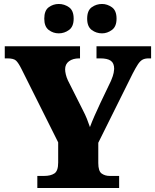

<svg xmlns="http://www.w3.org/2000/svg" viewBox="-20 -947 783 967"><path d="M168 0V-61H203Q235 -61 254 -73.5Q273 -86 273 -128V-230L88 -600Q73 -630 61 -641.5Q49 -653 17 -653H4V-714H383V-653H379Q347 -653 327.5 -638.5Q308 -624 308 -598Q308 -587 311.5 -572Q315 -557 322 -542L396 -395Q410 -368 417.5 -349Q425 -330 433 -307Q443 -334 456.5 -364.5Q470 -395 485 -427L539 -540Q550 -566 552.5 -580.5Q555 -595 555 -600Q555 -629 538 -641Q521 -653 485 -653H466V-714H741V-653H729Q710 -653 698 -646.5Q686 -640 675 -623.5Q664 -607 648 -576L475 -228V-126Q475 -85 492 -73Q509 -61 532 -61H580V0ZM494 -779Q465 -779 442 -796Q419 -813 419 -853Q419 -894 442 -910.5Q465 -927 494 -927Q520 -927 543.5 -910.5Q567 -894 567 -853Q567 -813 543.5 -796Q520 -779 494 -779ZM276 -779Q248 -779 225.5 -796Q203 -813 203 -853Q203 -894 225.5 -910.5Q248 -927 276 -927Q304 -927 327.5 -910.5Q351 -894 351 -853Q351 -813 327.5 -796Q304 -779 276 -779Z"/></svg>

Font: Noto Serif Telugu Black
Style: Regular
Weight: 900
Designer: Jelle Bosma - Monotype Design Team
Foundry: Monotype Imaging Inc.
Version: Version 2.005; ttfautohint (v1.8.4.7-5d5b)